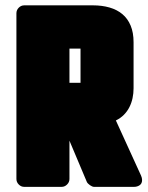

<svg xmlns="http://www.w3.org/2000/svg" viewBox="-20 -687 570 737"><path d="M246.6 -147V0Q246.6 12.2 237.5 21.2Q228.5 30.3 216.3 30.3H73.2Q61 30.3 52 21.2Q43 12.2 43 0V-636.2Q43 -648.4 52 -657.5Q61 -666.5 73.2 -666.5H336.4Q371.6 -666.5 400.4 -658.2Q429.2 -649.9 449.7 -632.8Q470.2 -615.7 481.4 -588.9Q492.7 -562 492.7 -524.9V-348.1Q492.7 -328.6 488.8 -310.3Q484.9 -292 476.8 -275.9Q468.8 -259.8 455.8 -246.6Q442.9 -233.4 424.8 -224.6L521.5 -12.7Q525.4 -3.9 525.4 3.9Q525.4 17.6 516.1 23.9Q506.8 30.3 494.1 30.3H341.3Q337.9 30.3 333.7 28.6Q329.6 26.9 325.4 23.9Q321.3 21 318.1 17.8Q314.9 14.6 313.5 11.7ZM289.1 -369.1V-500.5H246.6V-369.1Z"/></svg>

Font: Akaash Gobhi Moti
Style: Regular
Weight: 400
Designer: Kulbir Singh Thind, MD
Foundry: Punjab Online
Version: Version 1.200